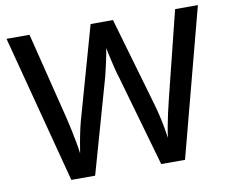

<svg xmlns="http://www.w3.org/2000/svg" viewBox="-78 -813 1097 913"><g transform="rotate(-10 470.5 -357.0)"><path d="M932 -714 744 0H629L503 -441Q497 -459 491.5 -481Q486 -503 481 -524.5Q476 -546 472.5 -563Q469 -580 467 -589Q466 -580 463 -563Q460 -546 455 -524.5Q450 -503 445 -480.5Q440 -458 434 -438L310 0H195L8 -714H119L224 -292Q231 -263 237.5 -232Q244 -201 249.5 -171Q255 -141 258 -117Q262 -142 267.5 -173Q273 -204 280 -235Q287 -266 295 -292L414 -714H522L645 -290Q653 -263 660.5 -231.5Q668 -200 673.5 -170Q679 -140 682 -117Q685 -142 690.5 -171.5Q696 -201 703 -232.5Q710 -264 717 -292L822 -714Z"/></g></svg>

Font: Noto Sans Tangsa Medium
Style: Regular
Weight: 500
Version: Version 1.504